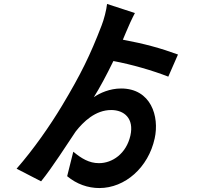

<svg xmlns="http://www.w3.org/2000/svg" viewBox="-20 -865 1040 972"><path d="M881 -589C794 -621 710 -644 602 -664L618 -702C627 -725 650 -775 663 -799L522 -845C519 -815 506 -765 494 -735C437 -587 390 -490 294 -330C234 -230 150 -109 64 -11L188 53C245 -17 319 -134 363 -199C402 -249 463 -308 543 -308C608 -308 660 -266 640 -178C619 -87 549 -39 481 -39C431 -39 392 -63 351 -97L320 27C368 67 425 87 483 87C613 87 731 -17 763 -164C788 -276 744 -417 593 -417C536 -417 485 -394 455 -373C484 -419 519 -484 554 -556C646 -539 753 -508 832 -477Z"/></svg>

Font: Genne Gothic Bold
Style: Regular
Weight: 700
Designer: Ryoko NISHIZUKA (kana & ideographs); Paul D. Hunt (Latin, Greek & Cyrillic); Wenlong ZHANG (bopomofo); Sandoll Communica
Foundry: Adobe Systems Incorporated
Version: Version 1.004;PS 1.004;hotconv 16.6.51;makeotf.lib2.5.65220